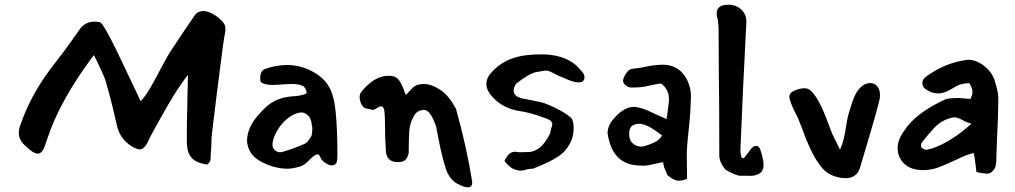

<svg xmlns="http://www.w3.org/2000/svg" viewBox="-20 -719 4313 816"><path d="M861 -20Q855 -20 843 -23Q779 -36 775 -100Q774 -108 774 -121.5Q774 -135 774 -153Q774 -172 774.5 -200Q775 -228 776 -266L777 -321L779 -400Q771 -393 734 -338Q698 -284 616 -133Q597 -84 574 -84Q563 -84 543 -95Q489 -128 477 -186Q467 -230 455.5 -276.5Q444 -323 430 -371Q427 -383 418.5 -401.5Q410 -420 402.5 -437Q395 -454 392 -459L379 -485Q234 -292 181 -129Q170 -93 162 -81Q153 -66 141 -66Q121 -66 87 -100Q60 -124 60 -154Q60 -170 66 -186Q87 -248 118.5 -307Q150 -366 191 -421L222 -462Q254 -503 277.5 -536Q301 -569 317 -592Q341 -627 381 -627Q385 -627 390.5 -626.5Q396 -626 404 -625Q415 -623 453 -549Q472 -512 495 -463.5Q518 -415 546 -356L578 -289Q599 -312 617 -342.5Q635 -373 662 -425Q678 -454 688.5 -473.5Q699 -493 705 -501Q729 -538 755 -576.5Q781 -615 809 -656Q817 -667 834 -671Q836 -672 844 -672Q860 -672 879 -662.5Q898 -653 914 -639Q930 -625 936 -611Q938 -605 938 -596Q938 -584 937 -581Q933 -563 928 -527Q912 -405 900.5 -313.5Q889 -222 882 -161Q880 -147 879 -131Q878 -115 878 -98L876 -66Q875 -61 875 -55.5Q875 -50 875 -43Q875 -31 861 -20Z M1201 -2Q1173 -2 1142.5 -10.5Q1112 -19 1087 -33.5Q1062 -48 1049 -65Q1029 -95 1030 -125Q1032 -174 1070 -221Q1096 -252 1117.5 -270Q1139 -288 1164.5 -297.5Q1190 -307 1226 -310Q1234 -310 1247.5 -312Q1261 -314 1272 -317.5Q1283 -321 1283 -325Q1283 -339 1271 -351Q1257 -362 1220 -362Q1213 -362 1202.5 -361.5Q1192 -361 1178 -360Q1164 -359 1154 -358.5Q1144 -358 1139 -358Q1106 -358 1090 -369Q1086 -370 1086 -388Q1086 -419 1107 -426Q1129 -434 1151 -438Q1173 -442 1196 -443Q1254 -443 1303.5 -417.5Q1353 -392 1376 -354Q1399 -317 1406 -249Q1410 -212 1412 -164Q1414 -116 1414 -58Q1414 -26 1405 -21Q1397 -16 1390 -16Q1381 -16 1369 -22.5Q1357 -29 1348 -39L1341 -51Q1337 -62 1332 -63Q1323 -63 1312 -54.5Q1301 -46 1293 -37Q1287 -31 1281 -26Q1275 -21 1268 -17Q1257 -10 1224 -4Q1217 -3 1211.5 -2.5Q1206 -2 1201 -2ZM1170 -72Q1177 -72 1183 -74Q1206 -81 1229.5 -89.5Q1253 -98 1275 -108Q1285 -113 1293 -125Q1301 -137 1303 -140Q1305 -143 1306.5 -157.5Q1308 -172 1307 -181Q1305 -184 1304 -197Q1303 -204 1300.5 -209.5Q1298 -215 1296 -220Q1291 -228 1280 -235Q1269 -242 1260 -241Q1241 -240 1219 -227Q1197 -214 1178 -192Q1159 -169 1148.5 -145.5Q1138 -122 1138 -102Q1139 -86 1153 -77Q1161 -72 1170 -72Z M1924 62Q1890 44 1874.5 -3Q1859 -50 1844 -127L1834 -179Q1810 -252 1782 -252Q1754 -251 1741 -229Q1722 -198 1719.5 -162.5Q1717 -127 1717 -69Q1712 -47 1702 -38.5Q1692 -30 1671 -30Q1623 -30 1620 -77Q1618 -105 1617 -136.5Q1616 -168 1616 -203Q1616 -223 1614 -245Q1612 -267 1598 -267Q1592 -267 1581 -259Q1568 -251 1564 -252L1533 -259Q1525 -261 1518 -272.5Q1511 -284 1509 -298.5Q1507 -313 1512 -323Q1519 -333 1527.5 -342.5Q1536 -352 1550 -364Q1588 -396 1630 -397Q1662 -398 1676.5 -377Q1691 -356 1699 -329Q1699 -327 1701.5 -323Q1704 -319 1706 -316L1730 -342Q1748 -362 1781 -362Q1814 -362 1851.5 -337Q1889 -312 1918 -256Q1962 -101 1987 54Q1988 96 1924 62Z M2164 0Q2148 -6 2124 -34Q2141 -74 2168 -74Q2175 -74 2178 -73Q2181 -72 2189 -72Q2208 -72 2229 -73Q2250 -74 2273 -91Q2296 -108 2319 -154Q2318 -160 2326 -184Q2334 -207 2291 -219Q2233 -241 2188 -247Q2106 -260 2061 -322Q2047 -342 2047 -362Q2047 -386 2065 -407Q2122 -475 2222 -485Q2251 -488 2280 -488Q2354 -488 2404 -459Q2427 -447 2454 -414Q2464 -404 2464 -390Q2464 -367 2433 -369Q2422 -370 2407.5 -375Q2393 -380 2376 -388L2354 -397Q2352 -398 2347 -400.5Q2342 -403 2334 -407Q2325 -412 2315 -416Q2305 -420 2297 -419L2261 -413Q2232 -409 2173 -363Q2163 -347 2163 -334Q2163 -310 2198 -301Q2213 -298 2223.5 -296Q2234 -294 2239 -293Q2261 -289 2277 -285Q2293 -281 2303 -277Q2374 -248 2407 -218Q2418 -207 2418 -176Q2418 -158 2415 -143Q2407 -108 2380 -77Q2352 -44 2245 -2Q2227 -2 2209 4Q2190 10 2164 0Z M2866 49Q2851 49 2835 39Q2830 35 2826.5 32.5Q2823 30 2821 29Q2817 28 2811 12L2803 -7L2798 -30Q2770 -24 2753.5 -20.5Q2737 -17 2732 -16Q2725 -15 2719.5 -15Q2714 -15 2710 -15Q2692 -15 2669.5 -18.5Q2647 -22 2625 -35.5Q2603 -49 2586.5 -76.5Q2570 -104 2562 -152Q2563 -186 2587 -213Q2641 -277 2694 -262Q2717 -257 2740 -246Q2752 -240 2770 -232Q2788 -224 2813 -213L2817 -241Q2824 -289 2823 -299Q2823 -327 2808 -346Q2793 -365 2786 -364Q2773 -362 2760 -359.5Q2747 -357 2734 -354Q2710 -347 2663 -347Q2651 -347 2639 -356.5Q2627 -366 2628 -378Q2631 -395 2646 -414Q2656 -426 2671 -427Q2681 -429 2688.5 -429.5Q2696 -430 2702 -431Q2733 -438 2756.5 -441Q2780 -444 2796 -444Q2842 -444 2871.5 -417.5Q2901 -391 2912 -347Q2918 -325 2916 -293Q2915 -285 2915 -273Q2915 -261 2914 -245Q2913 -232 2911.5 -213Q2910 -194 2907 -168Q2904 -143 2902.5 -124.5Q2901 -106 2900 -93Q2899 -84 2899 -70.5Q2899 -57 2899 -40L2900 41Q2879 49 2866 49ZM2706 -96Q2708 -96 2711.5 -96.5Q2715 -97 2719 -98Q2743 -105 2762.5 -114.5Q2782 -124 2794 -143Q2758 -171 2735.5 -182Q2713 -193 2695 -193Q2688 -193 2678 -190Q2668 -187 2663 -181Q2654 -171 2654 -150Q2654 -132 2661 -119Q2678 -96 2706 -96Z M3158 28H3128Q3107 28 3063 2Q3037 -30 3037 -58Q3037 -175 3036.5 -263Q3036 -351 3035 -410L3034 -586Q3034 -603 3032.5 -619.5Q3031 -636 3027 -650Q3026 -653 3026 -662Q3026 -699 3076 -699Q3109 -699 3131.5 -677.5Q3154 -656 3152 -621Q3151 -595 3148.5 -555Q3146 -515 3144 -462L3138 -342Q3134 -257 3131.5 -193.5Q3129 -130 3127 -87Q3126 -77 3128 -65Q3130 -53 3131 -50L3141 -46Q3161 -71 3170 -84Q3181 -99 3193 -99Q3205 -99 3211 -84Q3225 -42 3225 -21Q3225 -9 3224 -6Q3220 14 3201.5 22Q3183 30 3158 28Z M3565 38Q3510 33 3479 0Q3448 -33 3421 -93Q3415 -106 3407.5 -124Q3400 -142 3392 -165L3372 -216Q3370 -220 3367.5 -225.5Q3365 -231 3361 -238Q3357 -245 3354.5 -250.5Q3352 -256 3350 -261Q3348 -265 3341.5 -281Q3335 -297 3335 -308Q3335 -310 3335.5 -312.5Q3336 -315 3337 -318Q3342 -329 3362.5 -336.5Q3383 -344 3400 -344Q3417 -344 3431.5 -328Q3446 -312 3459 -288.5Q3472 -265 3482 -241Q3492 -217 3498 -200L3517 -150Q3518 -149 3550 -83Q3557 -97 3562.5 -116.5Q3568 -136 3572 -159Q3576 -182 3579 -200.5Q3582 -219 3586 -233Q3588 -240 3595.5 -265Q3603 -290 3612 -310Q3619 -327 3632.5 -342.5Q3646 -358 3661 -363Q3670 -366 3678 -366Q3697 -366 3708.5 -352Q3720 -338 3720 -315Q3720 -303 3717 -291Q3706 -246 3685 -175Q3664 -104 3635 -6Q3620 42 3565 38Z M4175 19Q4170 19 4158.5 17.5Q4147 16 4130 12L4125 -28L4122 -49Q4121 -55 4120 -60Q4119 -65 4118 -69Q4108 -66 4095 -62Q4082 -58 4074 -54L4037 -37Q3983 -12 3958 -4Q3929 4 3904 4Q3900 4 3893 3.5Q3886 3 3877 2Q3839 -4 3817 -29.5Q3795 -55 3795 -89Q3795 -113 3805 -133Q3809 -143 3817 -155Q3825 -167 3837 -183Q3863 -215 3902.5 -243Q3942 -271 3994 -295Q4008 -302 4038 -302Q4048 -303 4058.5 -302.5Q4069 -302 4082 -300L4105 -299Q4113 -317 4113 -327Q4113 -346 4099 -366Q4096 -365 4091.5 -365Q4087 -365 4080 -364Q4073 -363 4068 -362Q4063 -361 4058 -359Q4050 -356 4042 -351.5Q4034 -347 4026 -342L4005 -331Q3986 -322 3966 -322Q3938 -322 3913 -341Q3900 -351 3900 -366Q3900 -381 3914 -392Q3994 -451 4085 -464L4095 -465Q4128 -465 4160.5 -440.5Q4193 -416 4206 -381Q4214 -356 4218.5 -336.5Q4223 -317 4223 -301Q4222 -214 4217 -122L4214 -32Q4213 -1 4193 13Q4186 19 4175 19ZM3921 -83Q3959 -90 4011 -120.5Q4063 -151 4109 -194Q4096 -195 4072 -208Q4063 -213 4054 -216.5Q4045 -220 4036 -220Q4029 -220 4026 -219Q4004 -214 3985 -203Q3966 -192 3950 -175Q3939 -163 3925.5 -147.5Q3912 -132 3897 -112Q3895 -109 3894.5 -101.5Q3894 -94 3896 -92Q3910 -80 3921 -83Z"/></svg>

Font: Mansalva
Style: Regular
Weight: 400
Designer: Carolina Short
Foundry: Carolina Short
Version: Version 2.112; ttfautohint (v1.8.4.7-5d5b)